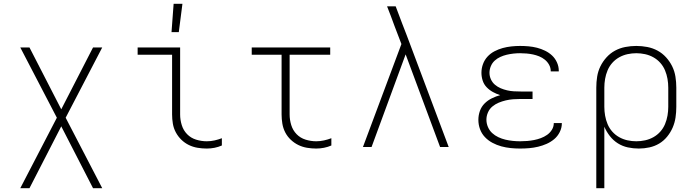

<svg xmlns="http://www.w3.org/2000/svg" viewBox="-20 -768 3640 1003"><path d="M86 215 277 -153 86 -520H134L300 -197L466 -520H514L323 -153L514 215H466L300 -108L134 215Z M1060 8Q1036 8 1012 4Q988 0 966.5 -10.5Q945 -21 927.5 -38Q910 -55 898.5 -76.5Q887 -98 883 -122Q879 -146 879 -170V-482H699V-520H921V-170Q921 -142 929.5 -114.5Q938 -87 957.5 -67Q977 -47 1004.5 -38.5Q1032 -30 1060 -30Q1081 -30 1101 -34.5Q1121 -39 1139 -46V-8Q1121 0 1101 4Q1081 8 1060 8ZM876 -600 887 -748H933L914 -600Z M1632 8Q1608 8 1584 4Q1560 0 1538.5 -10.5Q1517 -21 1499 -38Q1481 -55 1470 -76.5Q1459 -98 1455 -122Q1451 -146 1451 -170V-482H1295V-520H1705V-482H1493V-170Q1493 -142 1501.5 -114.5Q1510 -87 1529.5 -67Q1549 -47 1576.5 -38.5Q1604 -30 1632 -30Q1652 -30 1672.5 -34.5Q1693 -39 1711 -46V-8Q1693 0 1672.5 4Q1652 8 1632 8Z M2279 0 2099 -484 1921 0H1876L2077 -538L2041 -632Q2032 -658 2022 -683.5Q2012 -709 2002 -735H2047L2081 -645L2105 -583L2324 0Z M2697 8Q2672 8 2647.5 5.5Q2623 3 2599 -3.5Q2575 -10 2552.5 -22Q2530 -34 2513 -52Q2496 -70 2487.5 -93.5Q2479 -117 2479 -142Q2479 -166 2487 -188.5Q2495 -211 2511.5 -227.5Q2528 -244 2549.5 -254.5Q2571 -265 2593 -271Q2574 -277 2555.5 -287Q2537 -297 2522.5 -312Q2508 -327 2501.5 -347Q2495 -367 2495 -388Q2495 -411 2503 -433Q2511 -455 2526.5 -472Q2542 -489 2563 -500Q2584 -511 2606 -517Q2628 -523 2651 -525.5Q2674 -528 2697 -528Q2719 -528 2741.5 -526Q2764 -524 2785.5 -518.5Q2807 -513 2827.5 -503Q2848 -493 2864 -478Q2880 -463 2889.5 -442Q2899 -421 2899 -399V-395H2857V-397Q2857 -414 2848.5 -429.5Q2840 -445 2826.5 -456Q2813 -467 2797 -473.5Q2781 -480 2764.5 -483.5Q2748 -487 2731 -488.5Q2714 -490 2697 -490Q2679 -490 2661.5 -488Q2644 -486 2627 -482Q2610 -478 2593.5 -470.5Q2577 -463 2564 -451Q2551 -439 2544 -422Q2537 -405 2537 -388Q2537 -370 2544.5 -353.5Q2552 -337 2565.5 -325.5Q2579 -314 2595.5 -307Q2612 -300 2629.5 -296Q2647 -292 2664.5 -291Q2682 -290 2700 -290H2762V-251H2700Q2680 -251 2660.5 -249.5Q2641 -248 2622 -243.5Q2603 -239 2585 -231.5Q2567 -224 2552 -211.5Q2537 -199 2529 -180.5Q2521 -162 2521 -143Q2521 -123 2529 -104.5Q2537 -86 2551 -73Q2565 -60 2583 -51.5Q2601 -43 2620 -38.5Q2639 -34 2658.5 -32Q2678 -30 2697 -30Q2716 -30 2734 -31.5Q2752 -33 2770 -36.5Q2788 -40 2805.5 -46.5Q2823 -53 2838 -63.5Q2853 -74 2863 -90Q2873 -106 2873 -125H2915V-123Q2915 -100 2904 -78Q2893 -56 2875 -41Q2857 -26 2835.5 -16.5Q2814 -7 2791 -1.5Q2768 4 2744.5 6Q2721 8 2697 8Z M3095 215V-310Q3095 -339 3099.5 -367.5Q3104 -396 3116.5 -421.5Q3129 -447 3148.5 -468.5Q3168 -490 3193 -503.5Q3218 -517 3246.5 -522.5Q3275 -528 3304 -528Q3333 -528 3361.5 -522.5Q3390 -517 3415 -503.5Q3440 -490 3459.5 -468.5Q3479 -447 3491.5 -421.5Q3504 -396 3508.5 -367.5Q3513 -339 3513 -310V-210Q3513 -182 3509 -154.5Q3505 -127 3494 -101.5Q3483 -76 3465 -54Q3447 -32 3423.5 -18Q3400 -4 3372.5 2Q3345 8 3317 8Q3288 8 3260 2Q3232 -4 3208 -19Q3184 -34 3166 -57Q3148 -80 3137 -106V215ZM3304 -30Q3327 -30 3350 -35Q3373 -40 3393.5 -51.5Q3414 -63 3429.5 -80.5Q3445 -98 3454 -119.5Q3463 -141 3467 -164Q3471 -187 3471 -210V-310Q3471 -333 3467 -356Q3463 -379 3454 -400.5Q3445 -422 3429.5 -439.5Q3414 -457 3393.5 -468.5Q3373 -480 3350 -485Q3327 -490 3304 -490Q3281 -490 3258 -485Q3235 -480 3214.5 -468.5Q3194 -457 3178.5 -439.5Q3163 -422 3154 -400.5Q3145 -379 3141 -356Q3137 -333 3137 -310V-210Q3137 -187 3141 -164Q3145 -141 3154 -119.5Q3163 -98 3178.5 -80.5Q3194 -63 3214.5 -51.5Q3235 -40 3258 -35Q3281 -30 3304 -30Z"/></svg>

Font: Iosevka Extralight Extended
Style: Regular
Weight: 200
Width: 7
Monospace: yes
Designer: Belleve Invis
Foundry: Belleve Invis
Version: Version 32.5.0; ttfautohint (v1.8.4)